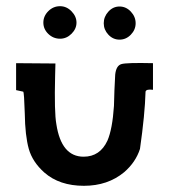

<svg xmlns="http://www.w3.org/2000/svg" viewBox="-20 -592 546 620"><path d="M402.5 -554.5Q418 -538 418 -517Q418 -496 402.5 -480Q387 -464 366 -464Q345 -464 330 -480Q315 -496 315 -517Q315 -538 330 -554.5Q345 -571 366 -571Q387 -571 402.5 -554.5ZM174 -467Q152 -467 136 -482.5Q120 -498 120 -519Q120 -540 136 -556Q152 -572 174 -572Q195 -572 211 -555.5Q227 -539 227 -519Q227 -499 211 -483Q195 -467 174 -467ZM474 -388V-302Q452 -305 450 -296Q448 -223 432 -111Q418 -68 381 -36Q328 8 251 8Q172 8 123 -35Q85 -69 73 -111Q61 -154 60 -226Q58 -293 55 -296Q53 -296 32 -301V-388L159 -387L158 -348Q155 -229 162 -191Q178 -86 250 -86Q303 -86 327 -138Q343 -175 348 -250Q348 -266 349.5 -300Q351 -334 352 -351Q355 -380 372 -385Q388 -390 474 -388Z"/></svg>

Font: GFS Neohellenic Rg
Style: Bold
Weight: 700
Designer: Designed by Takis Katsoulidis and George D. Matthiopoulos.
Foundry: Designed by Takis Katsoulidis and George D. Matthiopoulos.
Version: Version 1.0